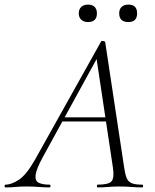

<svg xmlns="http://www.w3.org/2000/svg" viewBox="-58 -816 677 836"><path d="M-34 0Q-38 0 -38 -6Q-38 -12 -34 -12Q-8 -12 24.5 -33.5Q57 -55 94 -120L382 -635Q384 -639 391.5 -637.5Q399 -636 400 -633L483 -84Q487 -57 493.5 -41Q500 -25 515 -18.5Q530 -12 561 -12Q565 -12 565 -6Q565 0 561 0Q538 0 514 -2Q490 -4 462 -4Q434 -4 412.5 -2Q391 0 367 0Q364 0 364 -6Q364 -12 367 -12Q416 -12 428 -27Q440 -42 434 -84L361 -570L378 -587L129 -133Q100 -80 97 -54Q94 -28 111 -20Q128 -12 158 -12Q162 -12 162 -6Q162 0 157 0Q138 0 111 -2Q84 -4 58 -4Q29 -4 10.5 -2Q-8 0 -34 0ZM199 -287 214 -305H428L430 -287ZM325 -720Q307 -720 296 -730Q285 -740 285 -758Q285 -776 296 -786Q307 -796 325 -796Q344 -796 354 -786Q364 -776 364 -758Q364 -720 325 -720ZM501 -720Q461 -720 461 -758Q461 -776 471.5 -786Q482 -796 501 -796Q539 -796 539 -758Q539 -720 501 -720Z"/></svg>

Font: Cormorant Garamond Light Light
Style: Italic
Weight: 300
Italic angle: -10°
Version: Version 4.001